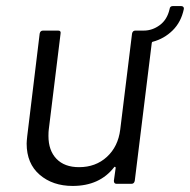

<svg xmlns="http://www.w3.org/2000/svg" viewBox="-20 -607 627 634"><path d="M587 -577Q578 -534 550 -506.5Q522 -479 484 -469Q481 -468 481 -464L425 -10Q423 0 414 0H365Q356 0 356 -10L362 -53Q362 -55 360 -56Q358 -57 357 -55Q309 7 220 7Q154 7 111 -30Q68 -67 68 -133Q68 -140 70 -158L111 -496Q113 -506 122 -506H172Q182 -506 180 -496L141 -179Q140 -172 140 -158Q140 -110 166.5 -82.5Q193 -55 241 -55Q296 -55 333 -89Q370 -123 377 -179L416 -496Q418 -506 427 -506H455Q483 -506 507.5 -524Q532 -542 540 -577Q541 -587 551 -587H578Q583 -587 585.5 -584Q588 -581 587 -577Z"/></svg>

Font: Barlow
Style: Italic
Weight: 400
Italic angle: -7°
Designer: Jeremy Tribby
Foundry: Tribby Type
Version: Version 1.408